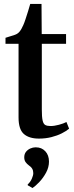

<svg xmlns="http://www.w3.org/2000/svg" viewBox="-20 -696 378 978"><path d="M178.5 10Q128 10 101.2 -13.8Q74.5 -37.5 74.5 -97.5V-473H8V-503.5Q16.5 -506.5 28 -509.8Q39.5 -513 50 -516.5Q60.5 -520 66.5 -523.5Q74 -528 79.5 -534.8Q85 -541.5 89.8 -550.2Q94.5 -559 99 -569Q104 -580 110.2 -599Q116.5 -618 123 -638.8Q129.5 -659.5 134 -676H191.5L192.5 -522.5H316.5V-473H193V-138.5Q193 -100.5 197 -82.5Q201 -64.5 210.8 -59.2Q220.5 -54 237.5 -54Q256.5 -54 280.5 -60.5Q304.5 -67 318.5 -74.5L332 -40.5Q318 -28.5 294.8 -16.8Q271.5 -5 241.8 2.5Q212 10 178.5 10ZM229.5 127Q229.5 156 214.8 183.2Q200 210.5 180.5 231Q161 251.5 146 261.5H145L121.5 248L121 243.5Q134.5 231.5 142 214.5Q149.5 197.5 149.5 186Q149.5 173 144.2 163.8Q139 154.5 126.5 146Q117 139 110.2 129.5Q103.5 120 103.5 105.5Q103.5 88.5 112.5 77.2Q121.5 66 134.8 60.2Q148 54.5 160 54.5H163Q192 54.5 210.8 74.5Q229.5 94.5 229.5 127Z"/></svg>

Font: Merriweather 96pt SemiBold
Style: Regular
Weight: 600
Version: Version 2.100